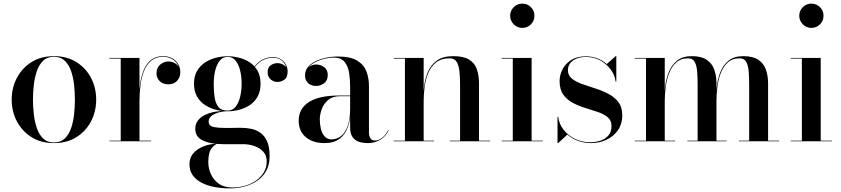

<svg xmlns="http://www.w3.org/2000/svg" viewBox="-20 -780 4645 1060"><path d="M278 10Q206 10 153.8 -23Q101.5 -56 73 -110.5Q44.5 -165 44.5 -230Q44.5 -295 73 -349.5Q101.5 -404 153.8 -437Q206 -470 278 -470Q350 -470 402.2 -437Q454.5 -404 482.8 -349.5Q511 -295 511 -230Q511 -165 482.8 -110.5Q454.5 -56 402.2 -23Q350 10 278 10ZM278 6.5Q315 6.5 338 -15.8Q361 -38 373 -73.8Q385 -109.5 389.2 -151Q393.5 -192.5 393.5 -230Q393.5 -268 389.2 -309.2Q385 -350.5 373 -386.2Q361 -422 338 -444.2Q315 -466.5 278 -466.5Q240.5 -466.5 217.8 -444.2Q195 -422 183 -386.2Q171 -350.5 166.5 -309.2Q162 -268 162 -230Q162 -192.5 166.5 -151Q171 -109.5 183 -73.8Q195 -38 217.8 -15.8Q240.5 6.5 278 6.5Z M747 -221.5Q747 -269.5 753 -314Q759 -358.5 773.8 -393.8Q788.5 -429 814.5 -449.5Q840.5 -470 880.5 -470Q910 -470 931.2 -457.8Q952.5 -445.5 964 -425.5Q975.5 -405.5 975.5 -382Q975.5 -354 958 -334.2Q940.5 -314.5 910.5 -314.5Q879.5 -314.5 861.8 -332Q844 -349.5 844 -374.5Q844 -406 864.2 -423.2Q884.5 -440.5 910 -440.5Q928.5 -440.5 943.2 -432.5Q958 -424.5 966.5 -411.2Q975 -398 975 -382H971.5Q971.5 -404.5 960.5 -423.5Q949.5 -442.5 929 -454.5Q908.5 -466.5 880 -466.5Q841.5 -466.5 816 -446Q790.5 -425.5 776 -390.5Q761.5 -355.5 755.8 -311.8Q750 -268 750 -221.5ZM750 -460V-3.5H814.5V0H584.5V-3.5H646.5V-456.5H584.5V-460Z M1248.5 260Q1204.5 260 1164.5 252.5Q1124.5 245 1093.2 228.8Q1062 212.5 1044 187.5Q1026 162.5 1026 127.5Q1026 94.5 1042.5 72.5Q1059 50.5 1083.5 37.5Q1108 24.5 1132.8 19Q1157.5 13.5 1174.5 13.5H1177Q1146.5 32 1138.2 57Q1130 82 1130 116.5Q1130 148.5 1144 180.5Q1158 212.5 1187.2 233.8Q1216.5 255 1263 255Q1301 255 1335.2 244.8Q1369.5 234.5 1395.8 215.5Q1422 196.5 1437.2 170Q1452.5 143.5 1452.5 111Q1452.5 78.5 1433.8 57.8Q1415 37 1385.5 26.5Q1356 16 1323.5 16Q1313 16 1290.8 16Q1268.5 16 1246.2 16Q1224 16 1213 16Q1143 16 1100.5 -4Q1058 -24 1058 -68.5Q1058 -95.5 1072.8 -114.8Q1087.5 -134 1112.8 -146Q1138 -158 1170.2 -163.5Q1202.5 -169 1238 -169V-166Q1222.5 -166 1204.2 -163Q1186 -160 1169.5 -153Q1153 -146 1142.5 -135.2Q1132 -124.5 1132 -109Q1132 -84.5 1159 -79Q1186 -73.5 1227 -73.5Q1244.5 -73.5 1257.8 -73.8Q1271 -74 1283.2 -74.2Q1295.5 -74.5 1309.5 -74.5Q1337.5 -74.5 1365.8 -69Q1394 -63.5 1417.2 -47.2Q1440.5 -31 1454.5 0Q1468.5 31 1468.5 82Q1468.5 127.5 1451 161Q1433.5 194.5 1402.5 216.2Q1371.5 238 1332 249Q1292.5 260 1248.5 260ZM1237 -165.5Q1205 -165.5 1172.2 -174Q1139.5 -182.5 1112 -200.2Q1084.5 -218 1067.8 -247.2Q1051 -276.5 1051 -318Q1051 -359.5 1067.8 -388.2Q1084.5 -417 1112 -435Q1139.5 -453 1172.2 -461.2Q1205 -469.5 1237 -469.5Q1269 -469.5 1301 -461.2Q1333 -453 1359.8 -435Q1386.5 -417 1402.5 -388.2Q1418.5 -359.5 1418.5 -318Q1418.5 -276.5 1402.5 -247.2Q1386.5 -218 1359.8 -200.2Q1333 -182.5 1301 -174Q1269 -165.5 1237 -165.5ZM1237 -169.5Q1264 -169.5 1281 -191Q1298 -212.5 1306 -246.5Q1314 -280.5 1314 -318Q1314 -356 1306 -389.8Q1298 -423.5 1281 -444.8Q1264 -466 1237 -466Q1210 -466 1193 -444.8Q1176 -423.5 1168 -389.8Q1160 -356 1160 -318Q1160 -280.5 1164.2 -246.5Q1168.5 -212.5 1184.8 -191Q1201 -169.5 1237 -169.5ZM1511.5 -327.5Q1491.5 -327.5 1474.5 -341.5Q1457.5 -355.5 1457.5 -381.5Q1457.5 -408 1474.8 -419.8Q1492 -431.5 1511.5 -431.5Q1531 -431.5 1549 -419.8Q1567 -408 1567 -386H1564.5Q1564.5 -413.5 1544 -437.5Q1523.5 -461.5 1484 -461.5Q1463 -461.5 1438 -451.2Q1413 -441 1391.8 -416.2Q1370.5 -391.5 1360.5 -347.5L1357.5 -348.5Q1367.5 -394 1389.8 -419.2Q1412 -444.5 1437.8 -454.8Q1463.5 -465 1484 -465Q1510.5 -465 1529.5 -453.5Q1548.5 -442 1558.2 -423.8Q1568 -405.5 1568 -386Q1568 -352.5 1550 -340Q1532 -327.5 1511.5 -327.5Z M2011 10Q1985 10 1962.8 3Q1940.5 -4 1926.8 -22.8Q1913 -41.5 1913 -76V-304.5Q1913 -340.5 1907.5 -377Q1902 -413.5 1882.8 -437.8Q1863.5 -462 1823.5 -462Q1797 -462 1769.8 -455.2Q1742.5 -448.5 1719.2 -436.2Q1696 -424 1682 -406Q1668 -388 1668 -364.5H1665Q1665 -391.5 1683.5 -407.8Q1702 -424 1725.5 -424Q1750 -424 1769.8 -409Q1789.5 -394 1789.5 -366.5Q1789.5 -335 1769.2 -320.2Q1749 -305.5 1725.5 -305.5Q1699 -305.5 1681.5 -320.8Q1664 -336 1664 -364.5Q1664 -389.5 1679 -408.5Q1694 -427.5 1720 -440.8Q1746 -454 1778.5 -461Q1811 -468 1845 -468Q1916 -468 1953 -444.8Q1990 -421.5 2003.5 -384.2Q2017 -347 2017 -304.5V-47Q2017 -29.5 2024.5 -16.8Q2032 -4 2052.5 -4Q2069 -4 2089.8 -19.5Q2110.5 -35 2123.5 -63L2125.5 -60.5Q2112 -29 2081.2 -9.5Q2050.5 10 2011 10ZM1771.5 10Q1706.5 10 1667.8 -23.2Q1629 -56.5 1629 -113.5Q1629 -180.5 1685.5 -216.5Q1742 -252.5 1848.5 -252.5H1959.5V-249H1858Q1816 -249 1791.2 -227.8Q1766.5 -206.5 1756 -176.8Q1745.5 -147 1745.5 -120.5Q1745.5 -95.5 1751.2 -70Q1757 -44.5 1771.5 -27.5Q1786 -10.5 1810.5 -10.5Q1838.5 -10.5 1861.8 -28Q1885 -45.5 1899 -83Q1913 -120.5 1913 -180.5H1916Q1916 -123 1901 -80Q1886 -37 1854.2 -13.5Q1822.5 10 1771.5 10Z M2319 -460V-3.5H2376.5V0H2153.5V-3.5H2215.5V-456.5H2153.5V-460ZM2624.5 -319V-3.5H2686V0H2463V-3.5H2520V-310.5Q2520 -352.5 2516.5 -385.8Q2513 -419 2501 -438.5Q2489 -458 2463 -458Q2415 -458 2386.2 -434.2Q2357.5 -410.5 2343 -373.8Q2328.5 -337 2323.8 -296.8Q2319 -256.5 2319 -223L2316 -219Q2316 -254.5 2320.8 -297.8Q2325.5 -341 2341.2 -380.2Q2357 -419.5 2390.8 -444.8Q2424.5 -470 2482.5 -470Q2540 -470 2570.8 -450.5Q2601.5 -431 2613 -396.8Q2624.5 -362.5 2624.5 -319Z M2863.5 -626Q2836 -626 2816.2 -645.8Q2796.5 -665.5 2796.5 -693Q2796.5 -721 2816.2 -740.5Q2836 -760 2863.5 -760Q2891.5 -760 2911 -740.5Q2930.5 -721 2930.5 -693Q2930.5 -665 2911 -645.5Q2891.5 -626 2863.5 -626ZM2915 -460V-3.5H2977V0H2749.5V-3.5H2811V-456.5H2749.5V-460Z M3058 10V-134.5H3062Q3066.5 -95 3091.8 -63.2Q3117 -31.5 3155.2 -13Q3193.5 5.5 3237.5 5.5Q3268 5.5 3295 -3.5Q3322 -12.5 3339 -32.2Q3356 -52 3356 -84Q3356 -115 3335.2 -132.5Q3314.5 -150 3282 -161.2Q3249.5 -172.5 3212.8 -183.5Q3176 -194.5 3143.5 -211.5Q3111 -228.5 3090.2 -257Q3069.5 -285.5 3069.5 -332.5Q3069.5 -366.5 3085.8 -397.8Q3102 -429 3134 -449Q3166 -469 3213.5 -469Q3249.5 -469 3279 -457.2Q3308.5 -445.5 3330 -426.5L3379 -470H3382.5V-330H3378.5Q3375 -363 3353.2 -394Q3331.5 -425 3296 -445.2Q3260.5 -465.5 3214.5 -465.5Q3186 -465.5 3163.8 -456.8Q3141.5 -448 3128.5 -431.8Q3115.5 -415.5 3115.5 -392.5Q3115.5 -363.5 3137.2 -346Q3159 -328.5 3193.2 -316.2Q3227.5 -304 3265.8 -292Q3304 -280 3338.2 -262.2Q3372.5 -244.5 3394 -216.2Q3415.5 -188 3415.5 -143Q3415.5 -96.5 3392.2 -62.2Q3369 -28 3329.5 -9Q3290 10 3242.5 10Q3204.5 10 3171 -2.5Q3137.5 -15 3112.5 -37L3061.5 10Z M3650 -460V-3.5H3707V0H3484.5V-3.5H3546.5V-456.5H3484.5V-460ZM3935.5 -319V-3.5H3992V0H3774.5V-3.5H3831.5V-310.5Q3831.5 -352.5 3828.8 -386Q3826 -419.5 3815 -438.8Q3804 -458 3778.5 -458Q3738 -458 3712.5 -434.5Q3687 -411 3673.5 -374.5Q3660 -338 3655 -297.8Q3650 -257.5 3650 -223.5L3647 -219.5Q3647 -255 3651.8 -298Q3656.5 -341 3671.5 -380.2Q3686.5 -419.5 3717.2 -444.8Q3748 -470 3799.5 -470Q3851 -470 3880.8 -450.5Q3910.5 -431 3923 -396.8Q3935.5 -362.5 3935.5 -319ZM4220.5 -319V-3.5H4281.5V0H4059V-3.5H4116V-310.5Q4116 -352.5 4113.2 -386Q4110.5 -419.5 4099.5 -438.8Q4088.5 -458 4063 -458Q4022.5 -458 3997.2 -434.5Q3972 -411 3958.5 -374.5Q3945 -338 3940.2 -297.8Q3935.5 -257.5 3935.5 -223.5L3932.5 -219.5Q3932.5 -255 3937 -298Q3941.5 -341 3956.2 -380.2Q3971 -419.5 4001.8 -444.8Q4032.5 -470 4084 -470Q4136 -470 4165.8 -450.5Q4195.5 -431 4208 -396.8Q4220.5 -362.5 4220.5 -319Z M4459.5 -626Q4432 -626 4412.2 -645.8Q4392.5 -665.5 4392.5 -693Q4392.5 -721 4412.2 -740.5Q4432 -760 4459.5 -760Q4487.5 -760 4507 -740.5Q4526.5 -721 4526.5 -693Q4526.5 -665 4507 -645.5Q4487.5 -626 4459.5 -626ZM4511 -460V-3.5H4573V0H4345.5V-3.5H4407V-456.5H4345.5V-460Z"/></svg>

Font: Bodoni Moda 48pt Medium
Style: Regular
Weight: 500
Designer: Owen Earl
Foundry: indestructible type
Version: Version 2.005